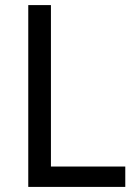

<svg xmlns="http://www.w3.org/2000/svg" viewBox="-20 -734 536 754"><path d="M91 -714H180V-80H472V0H91Z"/></svg>

Font: Noto Sans Display
Style: Regular
Weight: 400
Designer: Monotype Design team
Foundry: Monotype Imaging Inc.
Version: Version 1.000